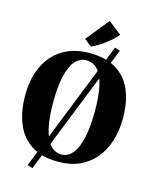

<svg xmlns="http://www.w3.org/2000/svg" viewBox="-154 -1099 1040 1297"><g transform="rotate(15 366.0 -450.0)"><path d="M530 -833.5 566 -819.5 201 98.5 165 85.5ZM361 11.5Q243 12.5 169 -35.5Q95 -83.5 60.8 -169Q26.5 -254.5 26.5 -367Q26.5 -453 49.5 -523.8Q72.5 -594.5 117 -646Q161.5 -697.5 225.8 -725.2Q290 -753 372.5 -753Q490.5 -753 563.8 -707Q637 -661 671 -578.2Q705 -495.5 705 -384.5Q705 -298 682.2 -225.8Q659.5 -153.5 615.2 -100.5Q571 -47.5 507 -18Q443 11.5 361 11.5ZM365.5 -41.5Q410.5 -41.5 442.8 -80.5Q475 -119.5 492.2 -195.8Q509.5 -272 509.5 -383.5Q509.5 -491.5 493.2 -561.5Q477 -631.5 445 -665.8Q413 -700 366.5 -700Q321 -700 288.5 -663.5Q256 -627 238.8 -553Q221.5 -479 221.5 -367Q221.5 -260 238.2 -187.8Q255 -115.5 287 -78.5Q319 -41.5 365.5 -41.5ZM370 -797 319 -837.5 448.5 -997.5 540.5 -925Q525 -905.5 504.8 -887.2Q484.5 -869 462 -852.2Q439.5 -835.5 416.2 -821.5Q393 -807.5 371 -797Z"/></g></svg>

Font: Merriweather 60pt Black
Style: Regular
Weight: 900
Version: Version 2.100